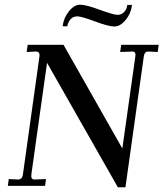

<svg xmlns="http://www.w3.org/2000/svg" viewBox="-20 -787 692 813"><path d="M651.9 -597.2 647.9 -566.9 606.9 -568.8Q591.8 -568.8 588.9 -547.9L511.2 5.9H479L179.2 -521L112.8 -48.8Q109.9 -26.9 126 -26.9L174.8 -28.8L170.9 0H13.2L17.1 -28.8L56.2 -26.9Q74.2 -26.9 77.1 -48.8L147 -547.9Q149.9 -568.8 131.8 -568.8L92.8 -566.9L97.2 -597.2H249L498 -158.2L553.2 -548.8Q556.2 -568.8 541 -568.8L488.8 -566.9L493.2 -597.2ZM519 -766.1H539.1Q534.2 -729 511.5 -701.9Q488.8 -674.8 464.4 -674.8Q439.9 -674.8 382.1 -696.3Q324.2 -717.8 307.1 -717.8Q290 -717.8 279.1 -705.8Q268.1 -693.8 265.1 -675.8H245.1Q250 -712.9 272.5 -740Q294.9 -767.1 319.3 -767.1Q343.8 -767.1 402.3 -745.6Q460.9 -724.1 477.5 -724.1Q494.1 -724.1 505.6 -736.1Q517.1 -748 519 -766.1Z"/></svg>

Font: Unna-Italic
Style: Italic
Weight: 400
Italic angle: -8°
Designer: Jorge de Buen U.
Foundry: Omnibus-Type
Version: Version 2.006;PS 002.006;hotconv 1.0.70;makeotf.lib2.5.58329